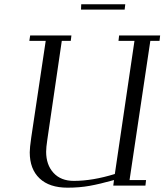

<svg xmlns="http://www.w3.org/2000/svg" viewBox="-20 -868 769 898"><path d="M117.2 -676.8 121.1 -702.1H314L311 -676.8H269L201.2 -213.9Q195.8 -178.2 195.8 -158.2Q195.8 -97.2 230.2 -59.6Q264.6 -22 325.2 -22Q413.1 -22 517.1 -54.2L608.9 -676.8H534.2L537.1 -702.1H729L726.1 -676.8H683.1L585.9 -25.9H663.1L660.2 0H509.8L513.2 -25.9Q446.8 -7.3 399.2 1.2Q351.6 9.8 295.9 9.8Q210.9 9.8 165 -33.7Q119.1 -77.1 119.1 -155.8Q119.1 -176.3 126 -224.1L193.8 -676.8ZM358.9 -823.2 359.9 -848.1H565.9L563 -823.2Z"/></svg>

Font: Dehuti
Style: Italic
Weight: 400
Version: Version 1.2